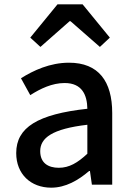

<svg xmlns="http://www.w3.org/2000/svg" viewBox="-20 -854 615 888"><path d="M217 14C283 14 342 -20 392 -63H396L405 0H499V-331C499 -478 436 -564 299 -564C211 -564 134 -528 77 -492L120 -414C167 -444 221 -470 279 -470C360 -470 383 -414 384 -351C155 -326 55 -265 55 -146C55 -49 122 14 217 14ZM252 -78C203 -78 166 -100 166 -155C166 -216 221 -258 384 -277V-143C339 -101 300 -78 252 -78ZM120 -680 167 -637 302 -756H306L442 -637L488 -680L362 -834H246Z"/></svg>

Font: Noto Sans CJK TC Medium
Style: Regular
Weight: 500
Designer: Ryoko NISHIZUKA 西塚涼子 (kana, bopomofo & ideographs); Paul D. Hunt (Latin, Greek & Cyrillic); Sandoll Communications 산돌커뮤니
Foundry: Adobe
Version: Version 2.004;hotconv 1.0.118;makeotfexe 2.5.65603